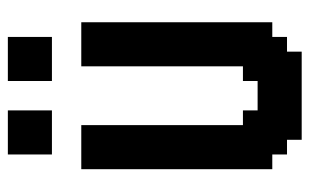

<svg xmlns="http://www.w3.org/2000/svg" viewBox="-168 -612 781 484"><g transform="rotate(-90 222.0 -370.5)"><path d="M259.3 -740.7H370.4V-629.6H259.3ZM74.1 -740.7H185.2V-629.6H74.1ZM259.3 -148.1H296.3V-555.6H407.4V-74.1H370.4V-37H333.3V0H111.1V-37H74.1V-74.1H37V-555.6H148.1V-148.1H185.2V-111.1H259.3Z"/></g></svg>

Font: Jersey 15
Style: Regular
Weight: 400
Designer: Sarah Cadigan-Fried
Version: Version 1.001; ttfautohint (v1.8.4.7-5d5b)